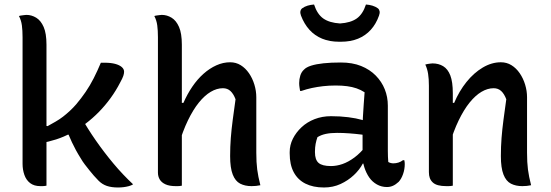

<svg xmlns="http://www.w3.org/2000/svg" viewBox="-20 -821 2440 851"><path d="M186 2Q181 3 176.5 3.5Q172 4 168 4Q164 4 159 4Q131 4 113.5 -9.5Q96 -23 88 -46Q80 -69 80 -95Q80 -172 80 -241.5Q80 -311 80 -378Q80 -445 80 -513.5Q80 -582 80 -656Q80 -686 77 -708.5Q74 -731 64 -750Q70 -752 75.5 -752.5Q81 -753 86.5 -754Q92 -755 97 -755Q120 -755 140.5 -742.5Q161 -730 173.5 -701.5Q186 -673 186 -623Q186 -543 186 -465Q186 -387 186 -309.5Q186 -232 186 -154.5Q186 -77 186 2ZM503 10Q474 10 453.5 3Q433 -4 417 -20Q406 -31 396 -42.5Q386 -54 376 -66.5Q366 -79 356 -92Q346 -105 338 -119Q326 -138 316.5 -155.5Q307 -173 299 -190Q291 -207 284 -224L254 -226L336 -308Q368 -251 405 -198Q442 -145 483 -96Q524 -47 570 -4Q562 1 551 4Q540 7 528 8.5Q516 10 503 10ZM151 -269 191 -262Q209 -272 226.5 -282Q244 -292 259.5 -304Q275 -316 290 -330Q305 -344 318 -359Q340 -385 359.5 -413.5Q379 -442 395.5 -474.5Q412 -507 427 -543H445Q471 -543 490 -538Q509 -533 519.5 -524Q530 -515 530 -503Q530 -495 526.5 -484.5Q523 -474 513 -456Q494 -419 470 -386Q446 -353 418 -324.5Q390 -296 359.5 -273Q329 -250 296 -232Q263 -214 228.5 -203Q194 -192 159 -186Z M759 4Q731 4 713.5 -4Q696 -12 688 -25.5Q680 -39 680 -56Q680 -138 680 -213Q680 -288 680 -359Q680 -430 680 -503.5Q680 -577 680 -656Q680 -686 677 -708.5Q674 -731 664 -750Q670 -752 675.5 -752.5Q681 -753 686.5 -754Q692 -755 697 -755Q720 -755 740.5 -742.5Q761 -730 773.5 -701.5Q786 -673 786 -623Q786 -543 786 -465Q786 -387 786 -309.5Q786 -232 786 -154.5Q786 -77 786 2Q781 3 776.5 3.5Q772 4 768 4Q764 4 759 4ZM771 -176 769 -365H793Q810 -404 832.5 -437Q855 -470 882 -494Q909 -518 939 -531.5Q969 -545 1000 -545Q1026 -545 1047 -532Q1068 -519 1083.5 -496.5Q1099 -474 1107.5 -446Q1116 -418 1116 -390Q1116 -349 1116 -308Q1116 -267 1116 -226Q1116 -185 1116 -144Q1116 -101 1120 -70Q1124 -39 1134 0Q1124 2 1115 3Q1106 4 1095 4Q1066 4 1044.5 -7Q1023 -18 1011.5 -47.5Q1000 -77 1000 -129Q1000 -171 1003 -209.5Q1006 -248 1011.5 -289.5Q1017 -331 1024 -381Q1015 -405 1001.5 -417.5Q988 -430 968 -430Q941 -430 914 -414Q887 -398 861.5 -366.5Q836 -335 813 -287.5Q790 -240 771 -176Z M1699 -353Q1699 -328 1699 -303Q1699 -278 1699 -253Q1699 -228 1699 -202.5Q1699 -177 1699 -152Q1699 -138 1699.5 -126.5Q1700 -115 1701 -103Q1706 -100 1712 -98.5Q1718 -97 1723 -97Q1735 -97 1746 -100.5Q1757 -104 1766 -111H1772Q1773 -106 1773.5 -102.5Q1774 -99 1774 -94Q1774 -71 1766.5 -49.5Q1759 -28 1747 -15Q1734 -3 1721.5 2.5Q1709 8 1695 8Q1671 8 1650.5 -3.5Q1630 -15 1616.5 -34.5Q1603 -54 1595 -79Q1587 -104 1587 -130Q1587 -158 1587 -187.5Q1587 -217 1587 -240Q1587 -274 1588.5 -302Q1590 -330 1592 -357Q1594 -384 1596 -412Q1579 -423 1560 -429.5Q1541 -436 1518.5 -439Q1496 -442 1468 -442Q1438 -442 1412 -439Q1386 -436 1362.5 -431Q1339 -426 1316 -418H1310Q1309 -425 1307.5 -434Q1306 -443 1306 -453Q1306 -470 1311 -486Q1316 -502 1327 -512Q1337 -523 1359 -530Q1381 -537 1414 -540.5Q1447 -544 1491 -544Q1542 -544 1580.5 -528.5Q1619 -513 1645.5 -486Q1672 -459 1685.5 -425Q1699 -391 1699 -353ZM1376 -146Q1376 -113 1392 -99Q1408 -85 1447 -85Q1472 -85 1498 -94Q1524 -103 1551 -123Q1578 -143 1603 -175L1608 -96H1588Q1574 -69 1548.5 -45Q1523 -21 1489.5 -5.5Q1456 10 1416 10Q1368 10 1334 -7Q1300 -24 1282 -57.5Q1264 -91 1264 -141V-147Q1264 -178 1278 -206Q1292 -234 1316.5 -257Q1341 -280 1374.5 -293Q1408 -306 1447 -306Q1488 -306 1523.5 -301.5Q1559 -297 1585 -289.5Q1611 -282 1621 -273Q1627 -268 1631 -260.5Q1635 -253 1637 -241.5Q1639 -230 1639 -214Q1611 -221 1583 -224.5Q1555 -228 1527.5 -230Q1500 -232 1474 -232Q1445 -232 1424 -227.5Q1403 -223 1387 -213Q1382 -199 1379 -183.5Q1376 -168 1376 -149ZM1487 -717Q1534 -720 1561 -739Q1588 -758 1602 -801Q1617 -800 1630.5 -796Q1644 -792 1655 -784Q1661 -779 1662.5 -771Q1664 -763 1660 -752Q1647 -715 1623.5 -689Q1600 -663 1567 -649.5Q1534 -636 1491 -636H1483Q1441 -636 1408 -649.5Q1375 -663 1351.5 -689Q1328 -715 1314 -752Q1310 -763 1311.5 -771Q1313 -779 1319 -784Q1330 -792 1343.5 -796Q1357 -800 1372 -801Q1386 -758 1413 -739Q1440 -720 1487 -717Z M2334 0Q2324 2 2315 3Q2306 4 2295 4Q2266 4 2244.5 -7Q2223 -18 2211.5 -47.5Q2200 -77 2200 -129Q2200 -171 2203 -209.5Q2206 -248 2211.5 -289.5Q2217 -331 2224 -381Q2215 -405 2201.5 -417.5Q2188 -430 2168 -430Q2141 -430 2114 -414Q2087 -398 2061.5 -366.5Q2036 -335 2013 -287.5Q1990 -240 1971 -176L1969 -365H1993Q2015 -417 2047.5 -457.5Q2080 -498 2119.5 -521.5Q2159 -545 2200 -545Q2226 -545 2247 -532Q2268 -519 2283.5 -496.5Q2299 -474 2307.5 -446Q2316 -418 2316 -390Q2316 -349 2316 -308Q2316 -267 2316 -226Q2316 -185 2316 -144Q2316 -101 2320 -70Q2324 -39 2334 0ZM1987 2Q1982 3 1977 3.5Q1972 4 1967.5 4Q1963 4 1958 4Q1937 4 1922 0Q1907 -4 1898 -12.5Q1889 -21 1885 -32Q1881 -43 1881 -58Q1881 -109 1881 -158Q1881 -207 1881 -254.5Q1881 -302 1881 -348.5Q1881 -395 1881 -441Q1881 -471 1877.5 -493.5Q1874 -516 1865 -535Q1871 -537 1876 -537.5Q1881 -538 1886.5 -539Q1892 -540 1897 -540Q1924 -540 1944.5 -527.5Q1965 -515 1976 -486.5Q1987 -458 1987 -408Q1987 -339 1987 -268.5Q1987 -198 1987 -129.5Q1987 -61 1987 2Z"/></svg>

Font: Recursive Monospace Casual Medium
Style: Regular
Weight: 500
Version: Version 1.047